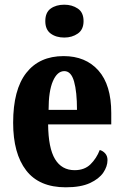

<svg xmlns="http://www.w3.org/2000/svg" viewBox="-20 -788 526 818"><path d="M260 10Q147 10 91.5 -62Q36 -134 36 -265Q36 -406 92 -477.5Q148 -549 251 -549Q345 -549 399.5 -487.5Q454 -426 454 -307V-258H185Q186 -157 214.5 -110Q243 -63 298 -63Q340 -63 365.5 -88Q391 -113 405 -149Q419 -145 428.5 -134Q438 -123 438 -106Q438 -79 420 -52.5Q402 -26 363 -8Q324 10 260 10ZM308 -320Q308 -397 295.5 -441Q283 -485 254 -485Q224 -485 205.5 -442.5Q187 -400 187 -320ZM254 -628Q219 -628 196 -645Q173 -662 173 -698Q173 -735 196 -751.5Q219 -768 254 -768Q287 -768 311.5 -751.5Q336 -735 336 -698Q336 -662 311.5 -645Q287 -628 254 -628Z"/></svg>

Font: Noto Serif Myanmar ExtraCondensed ExtraBold
Style: Regular
Weight: 800
Width: 2
Designer: Ben Mitchell and the Monotype Design Team
Foundry: Monotype Imaging Inc.
Version: Version 2.106; ttfautohint (v1.8.4.7-5d5b)